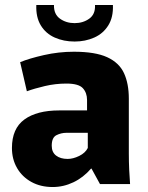

<svg xmlns="http://www.w3.org/2000/svg" viewBox="-20 -740 594 772"><path d="M192 12Q143 12 106 -8.5Q69 -29 48.5 -64.5Q28 -100 28 -145Q28 -223 78 -259.5Q128 -296 218 -296H330V-338Q330 -367 313 -385.5Q296 -404 247 -404Q203 -404 160.5 -394Q118 -384 88 -373L61 -490Q97 -505 156.5 -518.5Q216 -532 277 -532Q363 -532 411 -510Q459 -488 478.5 -446Q498 -404 498 -343V-122Q498 -90 499.5 -56.5Q501 -23 503 0H382L348 -62H346Q315 -26 275 -7Q235 12 192 12ZM252 -101Q274 -101 298.5 -113Q323 -125 333 -145V-206H247Q226 -206 207 -196.5Q188 -187 188 -154Q188 -128 205.5 -114.5Q223 -101 252 -101ZM280 -573Q236 -573 200 -589Q164 -605 144 -638Q124 -671 126 -720H197Q196 -683 221 -665Q246 -647 280 -647Q314 -647 339 -665Q364 -683 362 -720H434Q436 -671 415.5 -638Q395 -605 359 -589Q323 -573 280 -573Z"/></svg>

Font: Murecho
Style: Bold
Weight: 700
Designer: Neil Summerour
Foundry: Positype
Version: Version 1.010; ttfautohint (v1.8.3)